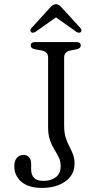

<svg xmlns="http://www.w3.org/2000/svg" viewBox="-20 -906 469 940"><path d="M345 -104Q345 -50.5 300.5 -18.2Q256 14 185.5 14Q119.5 14 84.8 -16Q50 -46 50 -93Q50 -117.5 62 -132.5Q74 -147.5 96 -147.5Q112.5 -147.5 122.5 -135.8Q132.5 -124 132.5 -104V-77Q132.5 -51 146 -35.8Q159.5 -20.5 194 -20.5Q229.5 -20.5 253.2 -38.5Q277 -56.5 277 -92Q277 -116.5 267.8 -135.5Q258.5 -154.5 246.2 -174Q234 -193.5 224.8 -219.5Q215.5 -245.5 215.5 -284V-625Q215.5 -653 183 -659L150.5 -665Q130.5 -669 130.5 -683.5Q130.5 -700 152.5 -700H353.5Q375.5 -700 375.5 -683.5Q375.5 -670 356.5 -665L325.5 -659Q294 -652.5 294 -625V-291Q294 -256 301.8 -232Q309.5 -208 319.8 -188.8Q330 -169.5 337.5 -150Q345 -130.5 345 -104ZM375 -748.5Q366.5 -742 352.5 -751L254 -821L155 -751Q141 -742 132.5 -748.5Q129 -751 128.8 -756.8Q128.5 -762.5 134 -768.5L224 -867.5Q232 -876 238.5 -880.8Q245 -885.5 254.5 -885.5Q263.5 -885.5 269.8 -880.8Q276 -876 283.5 -867.5L374 -768.5Q379 -762.5 378.8 -756.8Q378.5 -751 375 -748.5Z"/></svg>

Font: Fraunces 9pt Soft Light
Style: Regular
Weight: 300
Version: Version 1.000;[0bf87f6ff]